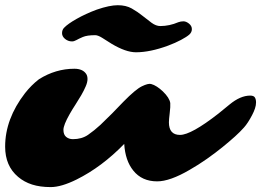

<svg xmlns="http://www.w3.org/2000/svg" viewBox="-43 -724 1021 751"><path d="M211.4 -571.8Q199.7 -581.5 199.7 -594.2Q199.7 -606.9 207.3 -615Q214.8 -623 227.3 -631.8Q239.7 -640.6 256.6 -650.1Q273.4 -659.7 293.9 -669.2Q314.5 -678.7 335.9 -686.5Q385.7 -703.6 417.7 -703.6Q449.7 -703.6 472.2 -690.9Q494.6 -678.2 513.7 -662.8Q532.7 -647.5 550 -634.8Q567.4 -622.1 584 -622.1Q619.6 -622.1 654.8 -637.2Q664.1 -640.6 674.6 -640.6Q685.1 -640.6 696.3 -631.6Q707.5 -622.6 707.5 -610.1Q707.5 -597.7 697.3 -588.6Q687 -579.6 665 -567.9Q643.1 -556.2 614.3 -545.4Q543.9 -519.5 488.8 -519.5Q449.2 -519.5 393.6 -552.7L356.4 -576.2Q339.8 -586.4 329.6 -586.4Q297.4 -586.4 281 -579.3Q264.6 -572.3 255.6 -567.1Q246.6 -562 238.5 -562Q230.5 -562 223.6 -564.7Q216.8 -567.4 211.4 -571.8ZM617.7 -245.6Q617.7 -196.3 661.1 -196.3Q704.6 -196.3 811.5 -279.8L854.5 -314.9Q897 -350.1 935.5 -350.1Q949.7 -350.1 954.1 -342.5Q958.5 -335 958.5 -323.5Q958.5 -312 954.3 -299.6Q950.2 -287.1 942.9 -273.4Q926.8 -242.7 911.6 -225.6Q896.5 -208.5 876.2 -190.2Q856 -171.9 828.1 -149.2Q800.3 -126.5 766.6 -102.8Q732.9 -79.1 698.7 -59.6Q621.6 -14.6 571.8 -14.6Q512.2 -14.6 478.5 -56.6Q446.8 -95.7 442.9 -161.1Q355 -70.8 256.8 -22Q196.8 7.8 155.3 7.8Q113.8 7.8 82.5 -2.2Q51.3 -12.2 27.8 -32.2Q-22.9 -74.7 -22.9 -150.4Q-22.9 -258.8 54.7 -359.4Q79.1 -390.6 109.4 -414.1Q174.8 -455.1 248 -455.1Q280.3 -455.1 293.9 -435.1Q299.3 -427.2 299.3 -414.8Q299.3 -402.3 292.2 -386Q285.2 -369.6 274.9 -351.8Q264.6 -334 252.2 -314.9Q239.7 -295.9 229.5 -277.8Q205.1 -234.9 205.1 -216.1Q205.1 -197.3 215.8 -188.5Q226.6 -179.7 242.2 -179.7Q276.9 -179.7 301.3 -196.5Q325.7 -213.4 349.6 -235.4L395.5 -280.3L439.9 -326.2Q487.3 -374.5 512 -386.5Q536.6 -398.4 547.9 -395.5Q559.1 -392.6 570.8 -385Q582.5 -377.4 593.8 -366.7Q620.1 -341.3 623 -320.8Q624 -307.6 620.8 -281.5Q617.7 -255.4 617.7 -245.6Z"/></svg>

Font: Sarina
Style: Regular
Weight: 400
Designer: James Grieshaber
Foundry: James Grieshaber
Version: Version 1.001